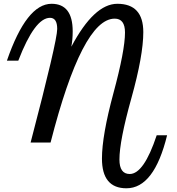

<svg xmlns="http://www.w3.org/2000/svg" viewBox="-20 -764 948 1029"><path d="M657.7 245.1Q526.4 245.1 526.4 85.9Q526.4 -37.1 588.1 -265.6Q649.9 -494.1 649.9 -589.8Q649.9 -664.1 594.7 -664.1Q420.9 -664.1 251 0H144Q286.6 -544.9 286.6 -608.9Q286.6 -668.5 248 -668.5Q166.5 -668.5 78.1 -439H17.1Q122.1 -743.7 256.3 -743.7Q369.6 -743.7 369.6 -596.2Q369.6 -551.8 362.3 -513.7Q484.4 -743.7 608.9 -743.7Q748 -743.7 748 -591.8Q748 -466.8 684.1 -237.8Q620.1 -8.8 620.1 90.8Q620.1 168.5 675.3 168.5Q751 168.5 819.8 -39.1H875.5Q806.2 245.1 657.7 245.1Z"/></svg>

Font: Munson
Style: Italic
Weight: 400
Italic angle: -12°
Designer: Paul James MIller
Foundry: High-Logic / Made with FontCreator
Version: Version 2.10;May 5, 2019;FontCreator 11.5.0.2430 64-bit